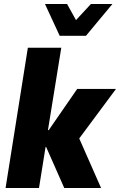

<svg xmlns="http://www.w3.org/2000/svg" viewBox="-20 -945 603 965"><path d="M8 0 120 -705H288L221 -291H225L368 -498H563L364 -230L362 -286L488 0H303L212 -206H209L176 0ZM280 -765 206 -925H317L362 -844L437 -925H545L412 -765Z"/></svg>

Font: Nunito Sans 10pt Condensed Black
Style: Italic
Weight: 900
Width: 3
Italic angle: -9°
Designer: Vernon Adams
Foundry: Vernon Adams
Version: Version 3.101;gftools[0.9.27]